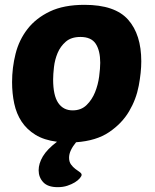

<svg xmlns="http://www.w3.org/2000/svg" viewBox="-20 -580 640 795"><path d="M565 -326Q565 -281 554.5 -225Q544 -169 514.5 -119Q485 -69 432 -33Q379 3 295 9Q281 26 273.5 42Q266 58 266 73Q266 90 274 101Q282 112 292 119.5Q302 127 310 132.5Q318 138 318 144Q318 149 310.5 158Q303 167 290 175Q277 183 259 189Q241 195 219 195Q178 195 159 174.5Q140 154 140 125Q140 97 157.5 67.5Q175 38 216 7Q162 0 126.5 -22Q91 -44 69.5 -76.5Q48 -109 39 -151Q30 -193 30 -240Q30 -300 44.5 -357.5Q59 -415 94 -460Q129 -505 186.5 -532.5Q244 -560 330 -560Q456 -560 510.5 -498.5Q565 -437 565 -326ZM313 -427Q275 -427 252.5 -407.5Q230 -388 218.5 -360.5Q207 -333 203.5 -302.5Q200 -272 200 -251Q200 -185 221 -154Q242 -123 281 -123Q316 -123 338.5 -145Q361 -167 373.5 -198Q386 -229 390.5 -263Q395 -297 395 -320Q395 -370 376.5 -398.5Q358 -427 313 -427Z"/></svg>

Font: PoetsenOne
Style: Regular
Weight: 400
Designer: Rodrigo Fuenzalida, Pablo Impallari
Foundry: Pablo Impallari, Rodrigo Fuenzalida
Version: Version 1.000; ttfautohint (v0.8) -G 200 -r 50